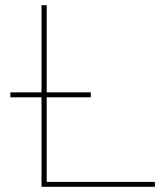

<svg xmlns="http://www.w3.org/2000/svg" viewBox="-20 -720 627 740"><path d="M140 -700H160V-19H577V0H140ZM20 -364H330V-345H20Z"/></svg>

Font: iiserrat Thin
Style: Regular
Weight: 100
Designer: Akira Ohta
Foundry: Akira Ohta
Version: Version 1.200;Glyphs 3.3.1 (3343)